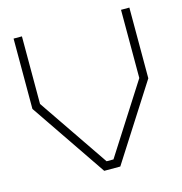

<svg xmlns="http://www.w3.org/2000/svg" viewBox="-104 -795 844 889"><g transform="rotate(-15 317.5 -350.0)"><path d="M309 -40H342L555 -373V-700H595V-361L364 0H287L40 -363V-700H80V-376Z"/></g></svg>

Font: Turret Road Light
Style: Regular
Weight: 300
Designer: Noponies
Foundry: Noponies
Version: Version 1.001; ttfautohint (v1.8)